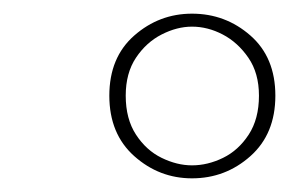

<svg xmlns="http://www.w3.org/2000/svg" viewBox="-20 -840 423 281"><path d="M261 -820Q310 -820 346.5 -788Q383 -756 383 -700Q383 -644 346.5 -611.5Q310 -579 261 -579Q213 -579 176.5 -611.5Q140 -644 140 -700Q140 -756 176.5 -788Q213 -820 261 -820ZM261 -598Q284 -598 306.5 -609Q329 -620 344 -643Q359 -666 359 -700Q359 -733 343.5 -755.5Q328 -778 306 -789.5Q284 -801 261 -801Q239 -801 216.5 -789.5Q194 -778 179 -755.5Q164 -733 164 -700Q164 -666 179 -643Q194 -620 216.5 -609Q239 -598 261 -598Z"/></svg>

Font: Playfair Display
Style: Bold Italic
Weight: 700
Italic angle: -14°
Designer: Claus Eggers Sørensen
Foundry: Claus Eggers Sørensen
Version: Version 1.203